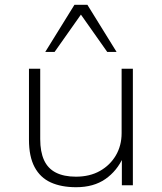

<svg xmlns="http://www.w3.org/2000/svg" viewBox="-20 -774 677 802"><path d="M298 8Q236 8 192 -12Q148 -32 124.5 -76Q101 -120 101 -190V-487H148V-193Q148 -140 164 -105Q180 -70 213.5 -53Q247 -36 297 -36Q355 -36 397.5 -60Q440 -84 464 -125Q488 -166 488 -218V-487H535V0H489V-118H495Q469 -60 420 -26Q371 8 298 8ZM169 -557 291 -754H345L467 -557H428L318 -713L208 -557Z"/></svg>

Font: Nunito Sans 10pt SemiExpanded ExtraLight
Style: Regular
Weight: 250
Width: 6
Designer: Vernon Adams
Foundry: Vernon Adams
Version: Version 3.101;gftools[0.9.27]